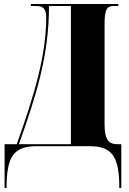

<svg xmlns="http://www.w3.org/2000/svg" viewBox="-20 -734 646 964"><path d="M3 210H13C13 50 49 0 165 0H428C543 0 579 50 579 210H589V-10H570C532 -10 505 -24 505 -110V-617C505 -693 521 -704 552 -704H574V-714H135V-704H160C193 -704 212 -694 212 -646C212 -457 153 -258 64 -10H3ZM75 -10C162 -255 226 -455 226 -704H336V-10Z"/></svg>

Font: Noto Serif Display ExtraCondensed Black
Style: Regular
Weight: 900
Width: 2
Designer: Monotype Design Team
Foundry: Monotype Imaging Inc.
Version: Version 2.009